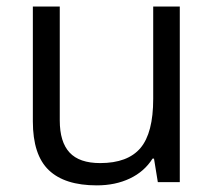

<svg xmlns="http://www.w3.org/2000/svg" viewBox="-20 -555 654 585"><path d="M162.1 -535.2V-188Q162.1 -122.6 191.9 -90.3Q221.7 -58.1 285.2 -58.1Q369.1 -58.1 408 -104Q446.8 -149.9 446.8 -253.9V-535.2H527.8V0H460.9L449.2 -71.8H444.8Q419.9 -32.2 375.7 -11.2Q331.5 9.8 274.9 9.8Q177.2 9.8 128.7 -36.6Q80.1 -83 80.1 -185.1V-535.2Z"/></svg>

Font: f02034202
Style: Regular
Weight: 400
Foundry: Ascender Corporation
Version: Version 1.10